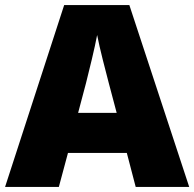

<svg xmlns="http://www.w3.org/2000/svg" viewBox="-20 -737 766 757"><path d="M515 0H726L490 -717H233L0 0H212L248 -134H480ZM409 -409 440 -292H288L319 -409C331 -456 354 -550 363 -599C372 -550 399 -447 409 -409Z"/></svg>

Font: Noto Sans Sinhala Black
Style: Regular
Weight: 900
Designer: Jelle Bosma - Monotype Design Team
Foundry: Monotype Imaging Inc.
Version: Version 2.006